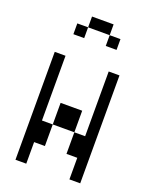

<svg xmlns="http://www.w3.org/2000/svg" viewBox="-160 -960 820 1045"><g transform="rotate(20 250.0 -437.5)"><path d="M375 -750V-812.5H312.5V-750ZM62.5 -625Q62.5 -625 62.5 0H125Q125 0 125 -125H187.5Q187.5 -125 187.5 -250H125Q125 -250 125 -625ZM375 -125Q375 -125 375 0H437.5Q437.5 0 437.5 -625H375Q375 -625 375 -250H312.5Q312.5 -250 312.5 -125ZM187.5 -250H312.5Q312.5 -250 312.5 -375H187.5Q187.5 -375 187.5 -250ZM187.5 -812.5H125V-750H187.5ZM187.5 -812.5H312.5V-875H187.5Z"/></g></svg>

Font: Unifont
Style: Regular
Weight: 500
Version: Version 13.0.05